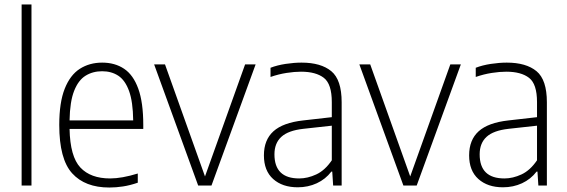

<svg xmlns="http://www.w3.org/2000/svg" viewBox="-20 -828 2532 857"><path d="M76.5 0V-808H120.5V0Z M468 9Q359.5 9 302 -54.5Q244.5 -118 244.5 -270.5Q244.5 -370.5 268.8 -431.8Q293 -493 336.2 -520.8Q379.5 -548.5 436 -548.5Q493 -548.5 534 -521Q575 -493.5 597.2 -432.2Q619.5 -371 619.5 -270V-252.5H290.5Q293 -129 338.8 -80.2Q384.5 -31.5 471.5 -31.5Q523.5 -31.5 595 -53.5V-12.5Q560 -0.5 529 4.2Q498 9 468 9ZM436 -510Q394 -510 361.8 -490Q329.5 -470 310.8 -422.2Q292 -374.5 290.5 -290.5H574.5Q573.5 -374 556 -422Q538.5 -470 508 -490Q477.5 -510 436 -510Z M864.5 0 668 -540.5H716.5L895 -40.5L1074 -540.5H1121L924 0Z M1309 8Q1240.5 8 1199.2 -29Q1158 -66 1158 -134.5Q1158 -203.5 1200.5 -242Q1243 -280.5 1333.5 -290.5L1461 -305V-372.5Q1461 -453 1425.5 -480.5Q1390 -508 1323.5 -508Q1294.5 -508 1259 -502.5Q1223.5 -497 1187.5 -484.5V-525.5Q1217 -537 1255 -542.8Q1293 -548.5 1326 -548.5Q1412.5 -548.5 1458.8 -510.2Q1505 -472 1505 -371.5V0H1467L1463 -62H1459Q1433 -28 1394 -10Q1355 8 1309 8ZM1205 -139Q1205 -31.5 1315.5 -31.5Q1353 -31.5 1391.8 -49.5Q1430.5 -67.5 1461 -112.5V-267L1334 -253Q1266.5 -245.5 1235.8 -217.2Q1205 -189 1205 -139Z M1780.5 0 1584 -540.5H1632.5L1811 -40.5L1990 -540.5H2037L1840 0Z M2225 8Q2156.5 8 2115.2 -29Q2074 -66 2074 -134.5Q2074 -203.5 2116.5 -242Q2159 -280.5 2249.5 -290.5L2377 -305V-372.5Q2377 -453 2341.5 -480.5Q2306 -508 2239.5 -508Q2210.5 -508 2175 -502.5Q2139.5 -497 2103.5 -484.5V-525.5Q2133 -537 2171 -542.8Q2209 -548.5 2242 -548.5Q2328.5 -548.5 2374.8 -510.2Q2421 -472 2421 -371.5V0H2383L2379 -62H2375Q2349 -28 2310 -10Q2271 8 2225 8ZM2121 -139Q2121 -31.5 2231.5 -31.5Q2269 -31.5 2307.8 -49.5Q2346.5 -67.5 2377 -112.5V-267L2250 -253Q2182.5 -245.5 2151.8 -217.2Q2121 -189 2121 -139Z"/></svg>

Font: Encode Sans SmCnd XLt
Style: Regular
Weight: 200
Width: 4
Designer: Multiple Designers
Foundry: Impallari Type
Version: Version 3.002; ttfautohint (v1.8.3) -l 8 -r 50 -G 200 -x 14 